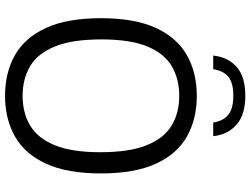

<svg xmlns="http://www.w3.org/2000/svg" viewBox="-136 -846 991 760"><g transform="rotate(90 360.0 -466.5)"><path d="M360 9.5Q267.5 9.5 198.5 -29.8Q129.5 -69 91 -152.8Q52.5 -236.5 52.5 -370Q52.5 -503.5 91 -587.2Q129.5 -671 198.8 -710.2Q268 -749.5 360 -749.5Q452 -749.5 521.2 -710.2Q590.5 -671 628.8 -587.2Q667 -503.5 667 -370Q667 -236.5 628.5 -152.8Q590 -69 520.8 -29.8Q451.5 9.5 360 9.5ZM360 -60Q427 -60 477.2 -89.8Q527.5 -119.5 555.2 -187Q583 -254.5 583 -367.5Q583 -483 555.2 -551.5Q527.5 -620 477.2 -650Q427 -680 360 -680Q292.5 -680 242.2 -650.2Q192 -620.5 164.2 -553.2Q136.5 -486 136.5 -372.5Q136.5 -256.5 164.2 -188.2Q192 -120 242.2 -90Q292.5 -60 360 -60ZM200.5 -814.5Q206.5 -872.5 245.2 -907Q284 -941.5 359.5 -941.5Q434.5 -941.5 474 -906.8Q513.5 -872 519.5 -814.5H465.5Q459.5 -853.5 435.2 -873.8Q411 -894 359.5 -894Q307.5 -894 283.8 -873.8Q260 -853.5 254.5 -814.5Z"/></g></svg>

Font: Encode Sans
Style: Regular
Weight: 400
Designer: Multiple Designers
Foundry: Impallari Type
Version: Version 3.002; ttfautohint (v1.8.3) -l 8 -r 50 -G 200 -x 14 